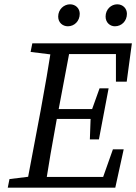

<svg xmlns="http://www.w3.org/2000/svg" viewBox="-20 -871 632 891"><path d="M16 0H142L152 -55H146L24 -40L16 0ZM101 0H189C205 -103 223 -207 242 -310L310 -670H222C206 -567 188 -463 169 -360L101 0ZM122 -630 243 -615H255L266 -670H130L122 -630ZM142 0H515L554 -178H504L441 0L496 -50H152L142 0ZM204 -319H429L437 -365H213L204 -319ZM256 -620H550L518 -670V-492H568L592 -670H266L256 -620ZM397 -224H439L484 -461H442L404 -355L401 -335L397 -224ZM295 -749C325 -749 350 -773 350 -807C350 -832 331 -851 305 -851C277 -851 250 -828 250 -794C250 -766 271 -749 295 -749ZM513 -749C544 -749 569 -773 569 -807C569 -832 550 -851 524 -851C496 -851 470 -828 470 -794C470 -766 491 -749 513 -749Z"/></svg>

Font: Source Serif Variable
Style: Italic
Weight: 389
Italic angle: -12°
Designer: Frank Grießhammer
Foundry: Adobe Systems Incorporated
Version: Version 3.001;hotconv 1.0.111;makeotfexe 2.5.65597